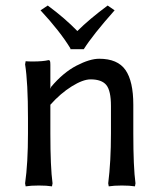

<svg xmlns="http://www.w3.org/2000/svg" viewBox="-20 -657 573 687"><path d="M304.2 -373Q276.9 -373 236.6 -347.9Q196.3 -322.8 160.2 -282.2V-180.2Q160.2 -58.1 168 -1L166 9.8Q147.5 6.8 119.1 6.8Q89.8 6.8 71.8 9.8L69.8 -1Q80.1 -72.3 80.1 -180.2V-233.9Q80.1 -362.3 69.8 -426.8L71.8 -438Q78.6 -437 97.2 -437Q133.8 -437 153.8 -441.9Q157.7 -441.9 158.9 -438.5Q160.2 -435.1 160.2 -424.8V-342.8L162.1 -339.8V-345.2Q206.1 -397.5 253.7 -422.1Q301.3 -446.8 335 -446.8Q400.9 -446.8 429 -406.5Q457 -366.2 457 -282.2V-180.2Q457 -58.1 464.8 -1L462.9 9.8Q444.3 6.8 416 6.8Q387.7 6.8 369.1 9.8L367.2 -1Q377 -78.6 377 -180.2V-277.8Q377 -332.5 360.4 -352.8Q343.8 -373 304.2 -373ZM231.9 -481V-483.9Q194.8 -544.9 125 -620.1L150.9 -637.2Q212.9 -591.3 256.8 -545.9Q298.8 -587.9 365.2 -637.2L390.1 -620.1Q312 -532.2 279.8 -481Z"/></svg>

Font: Linear Smooth Low Contrast
Style: Regular
Weight: 500
Designer: Philipp H. Poll, Flanker
Foundry: Philipp H. Poll, reworked by Flanker
Version: Version 1.010 | FøM Fix